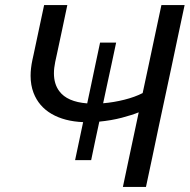

<svg xmlns="http://www.w3.org/2000/svg" viewBox="-20 -733 744 753"><path d="M274.5 -105Q282.5 -144 291 -183Q299 -220.5 306 -254Q233 -257 182.5 -286.2Q132 -315.5 111.5 -369Q100 -399 100 -436Q100 -464.5 107 -497.5Q109.5 -508 111.5 -518Q113.5 -527.5 116 -539Q126.5 -588.5 135 -628.5Q143.5 -668 153 -713H244Q233 -662 224 -618Q214.5 -574 204 -524.5L196.5 -490Q191.5 -466 191.5 -445.5Q191.5 -403.5 212.5 -375.5Q243.5 -333.5 322 -327.5L337.5 -400.5Q345 -437 354 -479Q363 -521 372.5 -566H435.5Q426 -521 417 -479Q408 -437 400 -400.5L384.5 -328Q426.5 -331.5 468 -342Q509.5 -352.5 539.5 -368L562 -473Q576.5 -541 588.5 -598Q600.5 -654.5 613 -713H704Q691.5 -654.5 679.5 -598Q667.5 -541 653 -472.5L602.5 -236.5Q588.5 -170 577 -115Q565 -59.5 552.5 0H462Q474 -57 485.5 -111.2Q497 -165.5 511 -231L524 -292.5Q498.5 -282 457.5 -271.2Q416.5 -260.5 369.5 -256Q362 -222 354 -183.8Q346 -145.5 337.5 -105Z"/></svg>

Font: Heraclito
Style: Italic
Weight: 400
Italic angle: -12°
Designer: Kostas Bartsokas (font) & Cristiano Sobral (main changes)
Foundry: Kostas Bartsokas (font) & Cristiano Sobral (main changes)
Version: Version 1.00;July 8, 2020;FontCreator 13.0.0.2655 64-bit